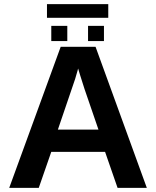

<svg xmlns="http://www.w3.org/2000/svg" viewBox="-20 -916 762 936"><path d="M695.8 0H553.2L492.2 -175.8H230L168.9 0H24.9L275.9 -688H445.8ZM371.1 -547.9 360.8 -582 357.9 -570.8 346.2 -530.8 262.2 -284.2H460L392.1 -481.9ZM486.8 -790V-715.8H409.2V-790ZM308.1 -790V-715.8H230V-790ZM209 -829.1V-896H507.8V-829.1Z"/></svg>

Font: Libra Sans Modern
Style: Bold
Weight: 700
Foundry: Stefan Peev, Context Ltd
Version: Version 1.000